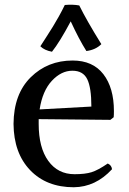

<svg xmlns="http://www.w3.org/2000/svg" viewBox="-20 -772 545 809"><path d="M143 -270V-250Q143 -150 183.5 -94Q224 -38 294 -38Q339 -38 366 -46.5Q393 -55 434 -83Q450 -76 452 -59Q383 16 291 17Q176 17 107 -55Q38 -127 37 -250Q38 -376 109.5 -446.5Q181 -517 286 -517Q371 -517 415.5 -459.5Q460 -402 460 -304Q460 -287 459 -278L445 -267ZM285 -474Q238 -474 198.5 -431.5Q159 -389 147 -311L365 -323Q365 -403 347.5 -438.5Q330 -474 285 -474ZM407 -586Q383 -562 344 -557Q313 -606 278 -682Q231 -594 199 -554Q167 -560 150 -577Q156 -586 174.5 -615Q193 -644 203 -660Q213 -676 227.5 -702Q242 -728 253 -751Q287 -754 314 -749Q345 -686 407 -586Z"/></svg>

Font: Alike
Style: Regular
Weight: 400
Designer: Cyreal (www.cyreal.org)
Foundry: Cyreal (www.cyreal.org)
Version: Version 1.212